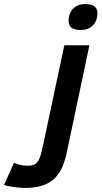

<svg xmlns="http://www.w3.org/2000/svg" viewBox="-188 -736 502 949"><path d="M141.1 22Q131.3 67.9 114.7 100.3Q98.1 132.8 73.2 153.3Q48.3 173.8 13.9 183.3Q-20.5 192.9 -65.9 192.9Q-74.2 192.9 -86.9 191.9Q-99.6 190.9 -113.8 189.2Q-127.9 187.5 -142.1 184.8Q-156.2 182.1 -168 178.2L-119.1 68.8Q-103.5 75.7 -86.4 79.3Q-69.3 83 -48.8 83Q-30.8 83 -19 77.4Q-7.3 71.8 0.5 59.6Q8.3 47.4 13.7 28.3Q19 9.3 24.9 -18.1L129.9 -512.2H253.9ZM150.9 -634.8Q150.9 -645 154.3 -658.9Q157.7 -672.9 166.7 -685.5Q175.8 -698.2 191.9 -707Q208 -715.8 232.9 -715.8Q266.1 -715.8 280 -703.6Q293.9 -691.4 293.9 -669.9Q293.9 -658.2 290 -643.8Q286.1 -629.4 276.6 -616.9Q267.1 -604.5 251.2 -596.2Q235.4 -587.9 210.9 -587.9Q193.8 -587.9 182.1 -591.1Q170.4 -594.2 163.6 -600.3Q156.7 -606.4 153.8 -615.2Q150.9 -624 150.9 -634.8Z"/></svg>

Font: Lorenzo Sans
Style: Bold Italic
Weight: 700
Italic angle: -12°
Foundry: Intel Corporation
Version: Version 1.00; ttfautohint (v1.5)